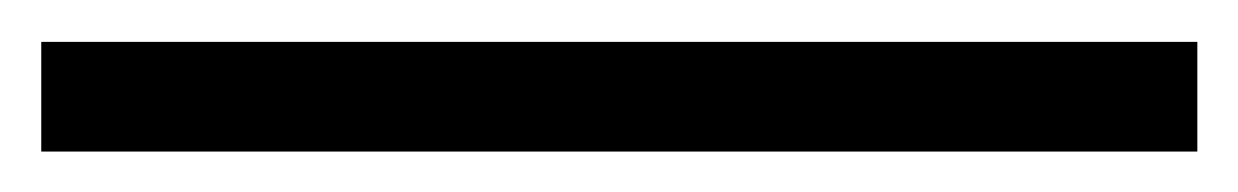

<svg xmlns="http://www.w3.org/2000/svg" viewBox="-30 398 606 94"><path d="M556.2 472.2H-9.8V418.5H556.2Z"/></svg>

Font: XB Niloofar
Style: Regular
Weight: 400
Designer: Behnam
Foundry: Irmug
Version: Version 7.201 2008